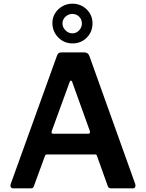

<svg xmlns="http://www.w3.org/2000/svg" viewBox="-20 -1028 796 1048"><path d="M50 0Q43 0 39 -7Q35 -14 39 -25L291 -724Q295 -734 300 -738Q305 -742 315 -742H440Q461 -742 468 -722L718 -24Q721 -16 718 -8Q715 0 707 0H586Q572 0 568 -13L510 -175Q509 -180 506.5 -182.5Q504 -185 498 -185H237Q228 -185 225 -176L165 -12Q164 -6 159.5 -3Q155 0 147 0H50ZM462 -298Q475 -298 470 -314L374 -581Q371 -588 367 -588Q363 -588 360 -580L263 -314Q257 -298 271 -298ZM485 -901Q485 -854 453.5 -822.5Q422 -791 376 -791Q330 -791 298 -823.5Q266 -856 266 -903Q266 -932 281 -956Q296 -980 321 -994Q346 -1008 375 -1008Q406 -1008 431 -993.5Q456 -979 470.5 -955Q485 -931 485 -901ZM427 -899Q427 -922 412 -937Q397 -952 374 -952Q354 -952 337.5 -937Q321 -922 321 -899Q321 -879 337.5 -862.5Q354 -846 375 -846Q397 -846 412 -862.5Q427 -879 427 -899Z"/></svg>

Font: Libre Franklin Thin SemiBold
Style: Regular
Weight: 600
Version: Version 3.000